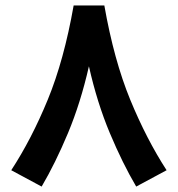

<svg xmlns="http://www.w3.org/2000/svg" viewBox="-20 -667 648 700"><path d="M248.5 -647H360.4Q395.5 -447.8 454.8 -303.5Q514.2 -159.2 587.4 -46.4L476.6 13.2Q426.8 -71.3 380.4 -181.9Q334 -292.5 304.2 -425.3Q273.9 -292 227.8 -181.6Q181.6 -71.3 131.8 13.2L21 -46.4Q94.7 -159.2 154.1 -303.5Q213.4 -447.8 248.5 -647Z"/></svg>

Font: Vazir FD
Style: Bold-FD
Weight: 700
Designer: Saber Rastikerdar
Foundry: Saber Rastikerdar
Version: Version 30.1.0